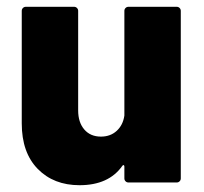

<svg xmlns="http://www.w3.org/2000/svg" viewBox="-20 -537 601 565"><path d="M358 -517H500Q505 -517 508.5 -513.5Q512 -510 512 -505V-12Q512 -7 508.5 -3.5Q505 0 500 0H358Q353 0 349.5 -3.5Q346 -7 346 -12V-47Q346 -50 344 -51Q342 -52 340 -49Q300 8 214 8Q138 8 91 -40Q44 -88 44 -174V-505Q44 -510 47.5 -513.5Q51 -517 56 -517H198Q203 -517 206.5 -513.5Q210 -510 210 -505V-212Q210 -177 228 -156Q246 -135 277 -135Q305 -135 323.5 -152Q342 -169 346 -197V-505Q346 -510 349.5 -513.5Q353 -517 358 -517Z"/></svg>

Font: BARLOWEXTRABOLD
Style: Regular
Weight: 800
Designer: Jeremy Tribby
Foundry: Tribby Type
Version: Version 1.422